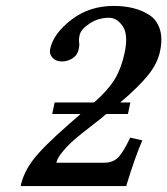

<svg xmlns="http://www.w3.org/2000/svg" viewBox="-20 -630 566 650"><path d="M421.4 -283.2 413.1 -244.1H339.8Q337.4 -242.2 333 -238.5Q328.6 -234.9 326.7 -232.9Q320.3 -227.5 286.6 -201.4Q252.9 -175.3 234.1 -159.4Q215.3 -143.6 194.8 -119.9Q174.3 -96.2 170.9 -79.1H333Q361.3 -79.1 378.9 -95.9Q396.5 -112.8 420.9 -164.1L461.9 -154.8Q437.5 -99.6 407.2 0H49.8Q59.6 -46.4 92.8 -89.8Q126 -133.3 213.9 -210L252.9 -244.1H156.7L165 -283.2H298.3L301.8 -286.1Q347.2 -326.2 369.1 -363Q391.1 -399.9 401.9 -451.2Q415 -512.7 395.5 -541.3Q376 -569.8 349.1 -569.8Q312.5 -569.8 283.2 -550.3Q253.9 -530.8 249.5 -511.2Q246.1 -494.6 248 -484.9Q249.5 -477.1 246.6 -463.9Q242.2 -442.9 225.3 -432.4Q208.5 -421.9 189.9 -421.9Q169.4 -421.9 157.7 -434.6Q146 -447.3 149.9 -464.8Q161.1 -516.6 221.7 -563.2Q282.2 -609.9 364.7 -609.9Q400.9 -609.9 430.9 -602.5Q460.9 -595.2 486.1 -578.9Q511.2 -562.5 521.2 -530.8Q531.2 -499 521.5 -455.1Q512.7 -413.6 479.7 -373.5Q446.8 -333.5 387.2 -283.2Z"/></svg>

Font: Linux Libertine Slanted
Style: Semibold Slanted
Weight: 600
Designer: Philipp H. Poll
Foundry: Philipp H. Poll
Version: Version 5.1.1